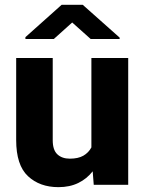

<svg xmlns="http://www.w3.org/2000/svg" viewBox="-20 -770 602 800"><path d="M370.6 0 366.2 -56.2Q341.8 -24.9 306.2 -7.6Q270.5 9.8 223.6 9.8Q145.5 9.8 96.4 -36.1Q47.4 -82 47.4 -186.5V-528.3H199.7V-185.5Q199.7 -145 219 -127Q238.3 -108.9 271 -108.9Q305.7 -108.9 327.4 -121.3Q349.1 -133.8 360.8 -155.8V-528.3H514.2V0ZM324.7 -750 478.5 -613.3V-607.4H357.9L280.8 -676.3L204.1 -607.4H85.9V-615.2L236.8 -750Z"/></svg>

Font: Vazirmatn UI FD ExtraBold
Style: Regular
Weight: 800
Designer: Saber Rastikerdar
Foundry: Saber Rastikerdar
Version: Version 33.003